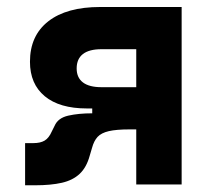

<svg xmlns="http://www.w3.org/2000/svg" viewBox="-20 -538 626 560"><path d="M232.9 -221.7Q153.8 -221.7 110.6 -257.3Q67.4 -293 67.4 -357.9Q67.4 -434.1 120.8 -475.8Q174.3 -517.6 272 -517.6H394V-394.5H275.9Q240.2 -394.5 221.9 -380.4Q203.6 -366.2 203.6 -338.4Q203.6 -311.5 221.9 -297.6Q240.2 -283.7 275.9 -283.7H384.3L379.4 -221.7ZM53.2 2.4V-120.6H77.6Q97.7 -120.6 110.1 -127.9Q122.6 -135.3 130.9 -154.3L139.2 -170.9Q148.9 -193.8 179 -200.7Q209 -207.5 249 -207.5H341.8L358.4 -160.6Q319.3 -160.6 297.4 -155.5Q275.4 -150.4 264.6 -138.7Q253.9 -127 248.5 -106.9L241.7 -84Q232.4 -49.8 212.4 -31Q192.4 -12.2 160.4 -4.9Q128.4 2.4 82.5 2.4ZM249 -160.6V-283.7H400.9V-160.6ZM377.4 0V-517.6H509.8V0Z"/></svg>

Font: Cascadia Code PL
Style: Regular
Weight: 400
Monospace: yes
Designer: Aaron Bell
Foundry: Saja Typeworks
Version: Version 2102.003